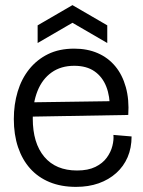

<svg xmlns="http://www.w3.org/2000/svg" viewBox="-20 -717 558 750"><path d="M277 13Q219 13 174 -5.5Q129 -24 98 -58.5Q67 -93 50.5 -142Q34 -191 34 -252Q34 -309 49 -359Q64 -409 94 -446.5Q124 -484 167.5 -505.5Q211 -527 270 -527Q321 -527 361.5 -509.5Q402 -492 430 -458.5Q458 -425 471.5 -376.5Q485 -328 481 -268L80 -261V-317L429 -322L409 -290Q410 -341 395 -379Q380 -417 349 -438.5Q318 -460 270 -460Q218 -460 181.5 -434Q145 -408 126.5 -361.5Q108 -315 108 -254Q108 -158 153 -104.5Q198 -51 281 -51Q324 -51 352.5 -65Q381 -79 397 -101Q413 -123 419 -147Q425 -171 423 -190L494 -184Q494 -139 478.5 -103Q463 -67 434 -41Q405 -15 365.5 -1Q326 13 277 13ZM127 -549V-618L263 -697L399 -618V-549L263 -628Z"/></svg>

Font: Bricolage Grotesque 48pt Condensed ExtraBold Light
Style: Regular
Weight: 300
Version: Version 1.000;gftools[0.9.30]